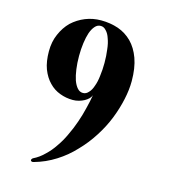

<svg xmlns="http://www.w3.org/2000/svg" viewBox="-105 -576 759 859"><g transform="rotate(15 275.0 -146.5)"><path d="M257.8 -492.2Q300.8 -492.2 337.9 -479.5Q374 -466.8 401.4 -439.5Q428.7 -412.1 444.3 -369.1Q460 -325.2 460 -264.6Q460 -224.6 450.2 -179.7Q440.4 -133.8 421.9 -86.9Q403.3 -40 375 3.9Q346.7 48.8 309.6 86.9Q273.4 126 228.5 154.3Q182.6 183.6 129.9 198.2Q126 199.2 124 199.2Q122.1 199.2 120.1 198.2Q117.2 197.3 116.2 194.3Q115.2 191.4 117.2 188.5Q119.1 184.6 123 182.6Q149.4 169.9 171.9 147.5Q195.3 126 213.9 97.7Q233.4 70.3 248 38.1Q263.7 5.9 275.4 -28.3Q287.1 -61.5 294.9 -94.7Q303.7 -128.9 308.6 -159.2Q305.7 -150.4 297.9 -142.6Q290 -134.8 279.3 -128.9Q268.6 -123 254.9 -119.1Q241.2 -115.2 226.6 -115.2Q195.3 -115.2 167 -126Q137.7 -136.7 116.2 -159.2Q93.8 -181.6 80.1 -216.8Q67.4 -251 67.4 -298.8Q67.4 -342.8 83 -377.9Q98.6 -414.1 124 -439.5Q151.4 -464.8 185.5 -478.5Q219.7 -492.2 257.8 -492.2ZM262.7 -157.2Q277.3 -157.2 288.1 -169.9Q299.8 -181.6 306.6 -203.1Q314.5 -223.6 317.4 -252Q321.3 -280.3 321.3 -312.5Q321.3 -344.7 317.4 -373Q314.5 -401.4 306.6 -421.9Q299.8 -443.4 288.1 -455.1Q277.3 -467.8 262.7 -467.8Q247.1 -467.8 236.3 -455.1Q225.6 -443.4 217.8 -421.9Q210.9 -401.4 207 -373Q203.1 -344.7 203.1 -312.5Q203.1 -280.3 207 -252Q210.9 -223.6 217.8 -203.1Q225.6 -181.6 236.3 -169.9Q247.1 -157.2 262.7 -157.2Z"/></g></svg>

Font: Mermaid
Style: Bold
Weight: 400
Designer: Scott Simpson
Version: Version 1.001